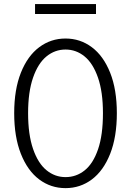

<svg xmlns="http://www.w3.org/2000/svg" viewBox="-20 -936 660 967"><path d="M51.5 -366Q51.5 -485 85.2 -569.8Q119 -654.5 177.5 -698.2Q236 -742 310 -742Q384 -742 442.5 -698.2Q501 -654.5 534.8 -569.8Q568.5 -485 568.5 -366Q568.5 -246.5 534.8 -161.2Q501 -76 442.5 -32.2Q384 11.5 310 11.5Q236 11.5 177.5 -32.2Q119 -76 85.2 -161.2Q51.5 -246.5 51.5 -366ZM498.5 -366Q498.5 -473 473.5 -545Q448.5 -617 406 -651.8Q363.5 -686.5 310 -686.5Q256.5 -686.5 214 -651.8Q171.5 -617 146.5 -545Q121.5 -473 121.5 -366Q121.5 -258.5 146.5 -186Q171.5 -113.5 214 -78.8Q256.5 -44 310 -44Q364 -44 406.5 -78Q449 -112 473.8 -184Q498.5 -256 498.5 -366ZM156.5 -915.5H463.5V-865.5H156.5Z"/></svg>

Font: Monaspace Xenon Var ExtraLight
Style: Regular
Weight: 200
Designer: Riley Cran and the Lettermatic Team
Version: Version 1.200 (Monaspace Xenon Var)